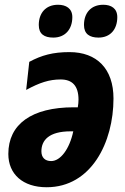

<svg xmlns="http://www.w3.org/2000/svg" viewBox="-20 -777 525 807"><path d="M204 -619C254 -619 284 -654 284 -705C284 -742 257 -757 224 -757C172 -757 143 -722 143 -672C143 -634 166 -619 204 -619ZM394 -619C444 -619 473 -654 473 -705C473 -742 447 -757 414 -757C362 -757 333 -722 333 -672C333 -634 357 -619 394 -619ZM176 10C364 10 457 -179 457 -363C457 -488 387 -558 272 -558C203 -558 155 -545 103 -517L90 -399C147 -430 187 -443 235 -443C284 -443 310 -416 310 -358C310 -348 309 -338 307 -326H290C113 -326 15 -255 15 -130C15 -45 76 10 176 10ZM195 -100C169 -100 154 -115 154 -141C154 -187 185 -225 277 -225H288C272 -150 234 -100 195 -100Z"/></svg>

Font: Noto Sans Display SemiCondensed Extra
Style: Italic
Weight: 800
Width: 4
Italic angle: -12°
Designer: Monotype Design Team
Foundry: Monotype Imaging Inc.
Version: Version 1.900